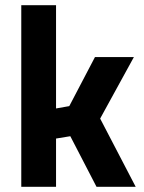

<svg xmlns="http://www.w3.org/2000/svg" viewBox="-20 -720 555 740"><path d="M196 0H62V-700H196V-302L247 -311L346 -500H496L366 -263L503 0H352L251 -195L196 -186Z"/></svg>

Font: TitilliumText
Style: ExtraBold
Weight: 800
Designer: Accademia di Belle Arti di Urbino and others
Foundry: Accademia di Belle Arti di Urbino and others.
Version: Version 60.001